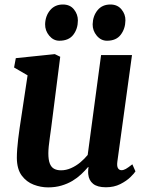

<svg xmlns="http://www.w3.org/2000/svg" viewBox="-20 -802 644 832"><path d="M188.5 10Q156.5 10 125.8 -1.8Q95 -13.5 74.2 -41.2Q53.5 -69 53 -117.5Q53 -135 54.5 -155.8Q56 -176.5 58.8 -199.8Q61.5 -223 65 -246.8Q68.5 -270.5 72 -293L99.5 -475.5L41 -509.5L48.5 -550L217.5 -567.5L241 -556L207 -289Q204.5 -267.5 201.5 -246.2Q198.5 -225 195.8 -205Q193 -185 191.2 -167.8Q189.5 -150.5 189.5 -137.5Q189.5 -109.5 195.8 -93.5Q202 -77.5 214.2 -70.8Q226.5 -64 244.5 -64Q266.5 -64 288 -73.5Q309.5 -83 327.8 -98.2Q346 -113.5 360 -130.5L418 -563.5H552L488.5 -101.5Q486 -82 491.2 -73.2Q496.5 -64.5 506.5 -64.5Q515.5 -64.5 525.2 -70Q535 -75.5 553.5 -90L567 -59.5Q562.5 -51.5 545.5 -34.8Q528.5 -18 501.2 -4.2Q474 9.5 439 9.5Q402 9.5 383.5 -5.5Q365 -20.5 362.5 -46.5Q362 -49 362 -52.5Q362 -56 362 -60.2Q362 -64.5 362.5 -69Q363 -73.5 363.5 -77.5L362 -78.5Q348.5 -62.5 331.8 -46.8Q315 -31 293.8 -18.2Q272.5 -5.5 246.2 2.2Q220 10 188.5 10ZM237 -625.5Q211.5 -625.5 193.2 -647.5Q175 -669.5 175.5 -697Q176.5 -733 197.2 -757.8Q218 -782.5 252.5 -782.5Q283.5 -782.5 300.5 -761.2Q317.5 -740 317.5 -713.5Q317.5 -677.5 297.8 -651.5Q278 -625.5 237 -625.5ZM443.5 -625.5Q417.5 -625.5 399.2 -647.5Q381 -669.5 381.5 -697Q382.5 -733 402.8 -757.8Q423 -782.5 458.5 -782.5Q489 -782.5 506.5 -761.2Q524 -740 523.5 -713.5Q523 -677.5 503.2 -651.5Q483.5 -625.5 443.5 -625.5Z"/></svg>

Font: Merriweather Light 18pt
Style: Bold Italic
Weight: 700
Italic angle: -7.8°
Version: Version 2.101